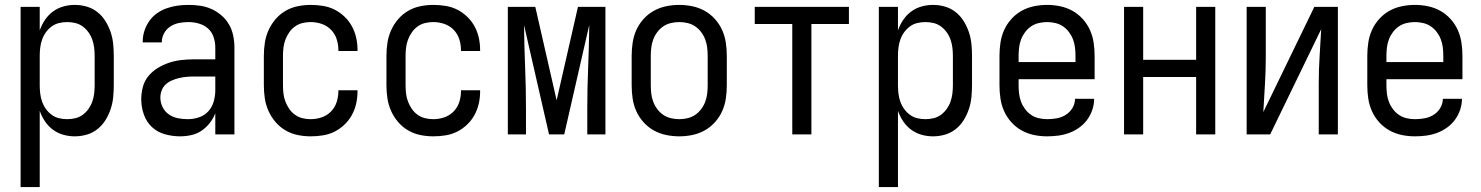

<svg xmlns="http://www.w3.org/2000/svg" viewBox="-20 -548 6040 783"><path d="M64 215V-520H142V-424Q150 -447 163.5 -467Q177 -487 196 -501Q215 -515 238 -521.5Q261 -528 285 -528Q310 -528 334 -521Q358 -514 377.5 -498.5Q397 -483 410 -462Q423 -441 431 -417.5Q439 -394 441.5 -369.5Q444 -345 444 -320V-200Q444 -175 441.5 -150.5Q439 -126 431 -102.5Q423 -79 410 -58Q397 -37 377.5 -21.5Q358 -6 334 1Q310 8 285 8Q261 8 238 1.5Q215 -5 196 -19Q177 -33 163.5 -53Q150 -73 142 -96V215ZM254 -62Q271 -62 287.5 -66Q304 -70 317.5 -80Q331 -90 341 -104Q351 -118 356.5 -134Q362 -150 364 -166.5Q366 -183 366 -200V-320Q366 -337 364 -353.5Q362 -370 356.5 -386Q351 -402 341 -416Q331 -430 317.5 -440Q304 -450 287.5 -454Q271 -458 254 -458Q237 -458 220.5 -454Q204 -450 190.5 -440Q177 -430 167 -416Q157 -402 151.5 -386Q146 -370 144 -353.5Q142 -337 142 -320V-200Q142 -183 144 -166.5Q146 -150 151.5 -134Q157 -118 167 -104Q177 -90 190.5 -80Q204 -70 220.5 -66Q237 -62 254 -62Z M714 8Q683 8 652.5 -0.5Q622 -9 599.5 -30Q577 -51 566.5 -81.5Q556 -112 556 -143Q556 -168 562.5 -193Q569 -218 585 -237.5Q601 -257 623 -270.5Q645 -284 669 -292Q693 -300 718 -303Q743 -306 769 -306H858V-355Q858 -376 851 -397Q844 -418 828 -432Q812 -446 791 -452Q770 -458 749 -458Q730 -458 711 -454.5Q692 -451 675.5 -440.5Q659 -430 649.5 -413Q640 -396 640 -377V-375H562V-378Q562 -401 569 -422.5Q576 -444 589 -462.5Q602 -481 620.5 -494Q639 -507 660.5 -514.5Q682 -522 704 -525Q726 -528 749 -528Q773 -528 797 -524.5Q821 -521 843 -511Q865 -501 883.5 -485Q902 -469 914 -448Q926 -427 931 -403Q936 -379 936 -355V0H858V-86Q850 -65 835.5 -46.5Q821 -28 802 -15Q783 -2 760 3Q737 8 714 8ZM746 -62Q769 -62 791.5 -69.5Q814 -77 829.5 -94Q845 -111 851.5 -134Q858 -157 858 -180V-236H769Q754 -236 739 -234.5Q724 -233 709.5 -229.5Q695 -226 681 -220Q667 -214 656 -204Q645 -194 639.5 -179.5Q634 -165 634 -150Q634 -130 643 -111.5Q652 -93 668.5 -81.5Q685 -70 705 -66Q725 -62 746 -62Z M1247 8Q1220 8 1193.5 2.5Q1167 -3 1144 -16.5Q1121 -30 1103.5 -50.5Q1086 -71 1075 -95.5Q1064 -120 1060 -146.5Q1056 -173 1056 -200V-320Q1056 -347 1060 -373.5Q1064 -400 1075 -424.5Q1086 -449 1103.5 -469.5Q1121 -490 1144 -503.5Q1167 -517 1193.5 -522.5Q1220 -528 1247 -528Q1272 -528 1297 -524Q1322 -520 1344 -509Q1366 -498 1384.5 -480.5Q1403 -463 1415 -441Q1427 -419 1432.5 -394.5Q1438 -370 1438 -345V-340H1360V-343Q1360 -366 1353 -388Q1346 -410 1330 -426.5Q1314 -443 1292 -450.5Q1270 -458 1247 -458Q1230 -458 1213.5 -454Q1197 -450 1183 -440Q1169 -430 1159.5 -416Q1150 -402 1144 -386.5Q1138 -371 1136 -354Q1134 -337 1134 -320V-200Q1134 -183 1136 -166Q1138 -149 1144 -133.5Q1150 -118 1159.5 -104Q1169 -90 1183 -80Q1197 -70 1213.5 -66Q1230 -62 1247 -62Q1270 -62 1292 -69.5Q1314 -77 1330 -93.5Q1346 -110 1353 -132Q1360 -154 1360 -177V-180H1438V-175Q1438 -150 1432.5 -125.5Q1427 -101 1415 -79Q1403 -57 1384.5 -39.5Q1366 -22 1344 -11Q1322 0 1297 4Q1272 8 1247 8Z M1747 8Q1720 8 1693.5 2.5Q1667 -3 1644 -16.5Q1621 -30 1603.5 -50.5Q1586 -71 1575 -95.5Q1564 -120 1560 -146.5Q1556 -173 1556 -200V-320Q1556 -347 1560 -373.5Q1564 -400 1575 -424.5Q1586 -449 1603.5 -469.5Q1621 -490 1644 -503.5Q1667 -517 1693.5 -522.5Q1720 -528 1747 -528Q1772 -528 1797 -524Q1822 -520 1844 -509Q1866 -498 1884.5 -480.5Q1903 -463 1915 -441Q1927 -419 1932.5 -394.5Q1938 -370 1938 -345V-340H1860V-343Q1860 -366 1853 -388Q1846 -410 1830 -426.5Q1814 -443 1792 -450.5Q1770 -458 1747 -458Q1730 -458 1713.5 -454Q1697 -450 1683 -440Q1669 -430 1659.5 -416Q1650 -402 1644 -386.5Q1638 -371 1636 -354Q1634 -337 1634 -320V-200Q1634 -183 1636 -166Q1638 -149 1644 -133.5Q1650 -118 1659.5 -104Q1669 -90 1683 -80Q1697 -70 1713.5 -66Q1730 -62 1747 -62Q1770 -62 1792 -69.5Q1814 -77 1830 -93.5Q1846 -110 1853 -132Q1860 -154 1860 -177V-180H1938V-175Q1938 -150 1932.5 -125.5Q1927 -101 1915 -79Q1903 -57 1884.5 -39.5Q1866 -22 1844 -11Q1822 0 1797 4Q1772 8 1747 8Z M2051 0V-520H2163L2250 -139L2337 -520H2449V0H2375V-104Q2375 -188 2378.5 -271.5Q2382 -355 2383 -438V-446L2281 0H2219L2117 -446Q2118 -360 2121.5 -274.5Q2125 -189 2125 -104V0Z M2750 8Q2723 8 2696.5 2.5Q2670 -3 2646.5 -16Q2623 -29 2604.5 -49.5Q2586 -70 2575 -94.5Q2564 -119 2560 -146Q2556 -173 2556 -200V-320Q2556 -347 2560 -374Q2564 -401 2575 -425.5Q2586 -450 2604.5 -470.5Q2623 -491 2646.5 -504Q2670 -517 2696.5 -522.5Q2723 -528 2750 -528Q2777 -528 2803.5 -522.5Q2830 -517 2853.5 -504Q2877 -491 2895.5 -470.5Q2914 -450 2925 -425.5Q2936 -401 2940 -374Q2944 -347 2944 -320V-200Q2944 -173 2940 -146Q2936 -119 2925 -94.5Q2914 -70 2895.5 -49.5Q2877 -29 2853.5 -16Q2830 -3 2803.5 2.5Q2777 8 2750 8ZM2750 -62Q2767 -62 2784 -66Q2801 -70 2815 -79.5Q2829 -89 2839.5 -103Q2850 -117 2856 -133Q2862 -149 2864 -166Q2866 -183 2866 -200V-320Q2866 -337 2864 -354Q2862 -371 2856 -387Q2850 -403 2839.5 -417Q2829 -431 2815 -440.5Q2801 -450 2784 -454Q2767 -458 2750 -458Q2733 -458 2716 -454Q2699 -450 2685 -440.5Q2671 -431 2660.5 -417Q2650 -403 2644 -387Q2638 -371 2636 -354Q2634 -337 2634 -320V-200Q2634 -183 2636 -166Q2638 -149 2644 -133Q2650 -117 2660.5 -103Q2671 -89 2685 -79.5Q2699 -70 2716 -66Q2733 -62 2750 -62Z M3211 0V-450H3058V-520H3442V-450H3289V0Z M3564 215V-520H3642V-424Q3650 -447 3663.5 -467Q3677 -487 3696 -501Q3715 -515 3738 -521.5Q3761 -528 3785 -528Q3810 -528 3834 -521Q3858 -514 3877.5 -498.5Q3897 -483 3910 -462Q3923 -441 3931 -417.5Q3939 -394 3941.5 -369.5Q3944 -345 3944 -320V-200Q3944 -175 3941.5 -150.5Q3939 -126 3931 -102.5Q3923 -79 3910 -58Q3897 -37 3877.5 -21.5Q3858 -6 3834 1Q3810 8 3785 8Q3761 8 3738 1.5Q3715 -5 3696 -19Q3677 -33 3663.5 -53Q3650 -73 3642 -96V215ZM3754 -62Q3771 -62 3787.5 -66Q3804 -70 3817.5 -80Q3831 -90 3841 -104Q3851 -118 3856.5 -134Q3862 -150 3864 -166.5Q3866 -183 3866 -200V-320Q3866 -337 3864 -353.5Q3862 -370 3856.5 -386Q3851 -402 3841 -416Q3831 -430 3817.5 -440Q3804 -450 3787.5 -454Q3771 -458 3754 -458Q3737 -458 3720.5 -454Q3704 -450 3690.5 -440Q3677 -430 3667 -416Q3657 -402 3651.5 -386Q3646 -370 3644 -353.5Q3642 -337 3642 -320V-200Q3642 -183 3644 -166.5Q3646 -150 3651.5 -134Q3657 -118 3667 -104Q3677 -90 3690.5 -80Q3704 -70 3720.5 -66Q3737 -62 3754 -62Z M4250 8Q4223 8 4196.5 2.5Q4170 -3 4146.5 -16Q4123 -29 4104.5 -49.5Q4086 -70 4075 -94.5Q4064 -119 4060 -146Q4056 -173 4056 -200V-320Q4056 -347 4060 -374Q4064 -401 4075 -425.5Q4086 -450 4104.5 -470.5Q4123 -491 4146.5 -504Q4170 -517 4196.5 -522.5Q4223 -528 4250 -528Q4277 -528 4303.5 -522.5Q4330 -517 4353.5 -504Q4377 -491 4395.5 -470.5Q4414 -450 4425 -425.5Q4436 -401 4440 -374Q4444 -347 4444 -320V-225H4134V-200Q4134 -183 4136 -166Q4138 -149 4144 -133Q4150 -117 4160.5 -103Q4171 -89 4185 -79.5Q4199 -70 4216 -66Q4233 -62 4250 -62Q4270 -62 4289.5 -65.5Q4309 -69 4326 -79.5Q4343 -90 4353.5 -107.5Q4364 -125 4364 -145H4442Q4442 -122 4434.5 -100Q4427 -78 4413.5 -59.5Q4400 -41 4381 -27.5Q4362 -14 4340.5 -6Q4319 2 4296 5Q4273 8 4250 8ZM4366 -295V-320Q4366 -337 4364 -354Q4362 -371 4356 -387Q4350 -403 4339.5 -417Q4329 -431 4315 -440.5Q4301 -450 4284 -454Q4267 -458 4250 -458Q4233 -458 4216 -454Q4199 -450 4185 -440.5Q4171 -431 4160.5 -417Q4150 -403 4144 -387Q4138 -371 4136 -354Q4134 -337 4134 -320V-295Z M4564 0V-520H4642V-304H4858V-520H4936V0H4858V-234H4642V0Z M5064 0V-520H5142V-312Q5142 -257 5138.5 -202Q5135 -147 5132 -91L5340 -520H5436V0H5358V-208Q5358 -263 5361.5 -318Q5365 -373 5368 -429L5160 0Z M5750 8Q5723 8 5696.5 2.5Q5670 -3 5646.5 -16Q5623 -29 5604.5 -49.5Q5586 -70 5575 -94.5Q5564 -119 5560 -146Q5556 -173 5556 -200V-320Q5556 -347 5560 -374Q5564 -401 5575 -425.5Q5586 -450 5604.5 -470.5Q5623 -491 5646.5 -504Q5670 -517 5696.5 -522.5Q5723 -528 5750 -528Q5777 -528 5803.5 -522.5Q5830 -517 5853.5 -504Q5877 -491 5895.5 -470.5Q5914 -450 5925 -425.5Q5936 -401 5940 -374Q5944 -347 5944 -320V-225H5634V-200Q5634 -183 5636 -166Q5638 -149 5644 -133Q5650 -117 5660.5 -103Q5671 -89 5685 -79.5Q5699 -70 5716 -66Q5733 -62 5750 -62Q5770 -62 5789.5 -65.5Q5809 -69 5826 -79.5Q5843 -90 5853.5 -107.5Q5864 -125 5864 -145H5942Q5942 -122 5934.5 -100Q5927 -78 5913.5 -59.5Q5900 -41 5881 -27.5Q5862 -14 5840.5 -6Q5819 2 5796 5Q5773 8 5750 8ZM5866 -295V-320Q5866 -337 5864 -354Q5862 -371 5856 -387Q5850 -403 5839.5 -417Q5829 -431 5815 -440.5Q5801 -450 5784 -454Q5767 -458 5750 -458Q5733 -458 5716 -454Q5699 -450 5685 -440.5Q5671 -431 5660.5 -417Q5650 -403 5644 -387Q5638 -371 5636 -354Q5634 -337 5634 -320V-295Z"/></svg>

Font: Iosevka Fixed
Style: Regular
Weight: 400
Monospace: yes
Designer: Belleve Invis
Foundry: Belleve Invis
Version: Version 33.2.4